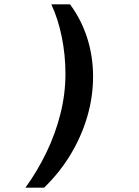

<svg xmlns="http://www.w3.org/2000/svg" viewBox="-20 -706 640 883"><path d="M302 -686Q354 -616 381 -531.5Q408 -447 408 -354Q408 -260 381 -168.5Q354 -77 304 5.5Q254 88 183 157H97Q152 81 193.5 -5Q235 -91 258 -182.5Q281 -274 281 -367Q281 -453 264 -536.5Q247 -620 216 -686Z"/></svg>

Font: Chivo Mono
Style: Bold Italic
Weight: 700
Italic angle: -8.05°
Monospace: yes
Version: Version 1.008